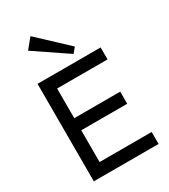

<svg xmlns="http://www.w3.org/2000/svg" viewBox="-233 -1086 1049 1194"><g transform="rotate(-30 291.5 -489.5)"><path d="M77 0V-700H530V-614H168V-401H498V-314H168V-86H542V0ZM364 -749 129 -908 187 -979 394 -785Z"/></g></svg>

Font: Zen Kaku Gothic New Medium
Style: Regular
Weight: 500
Designer: Yoshimichi Ohira
Foundry: Positype
Version: Version 1.002